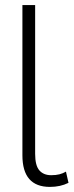

<svg xmlns="http://www.w3.org/2000/svg" viewBox="-20 -724 289 754"><path d="M118 -704V-120Q118 -74 134.5 -55Q151 -36 181 -36Q200 -36 213.5 -39.5Q227 -43 239 -50L249 -6Q217 10 176 10Q68 10 68 -114V-704Z"/></svg>

Font: Prodigy Sans Light
Style: Regular
Weight: 300
Designer: Wei Huang
Foundry: Wei Huang
Version: Version 1.003; ttfautohint (v1.8.3)